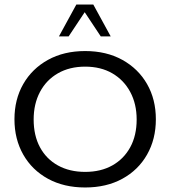

<svg xmlns="http://www.w3.org/2000/svg" viewBox="-20 -820 754 850"><path d="M357 10Q263 10 192.5 -28.5Q122 -67 83 -135.5Q44 -204 44 -292Q44 -380 83 -448Q122 -516 192.5 -555Q263 -594 357 -594Q451 -594 521.5 -555Q592 -516 631 -448Q670 -380 670 -292Q670 -204 631 -135.5Q592 -67 521.5 -28.5Q451 10 357 10ZM357 -59Q426 -59 477 -87.5Q528 -116 556.5 -168Q585 -220 585 -291Q585 -360 556.5 -413Q528 -466 477 -495.5Q426 -525 357 -525Q288 -525 236.5 -495.5Q185 -466 157 -413Q129 -360 129 -291Q129 -220 157 -168Q185 -116 236.5 -87.5Q288 -59 357 -59ZM241 -659 318 -800H393L470 -659H426L355 -766L284 -659Z"/></svg>

Font: Rokkitt SemiBold
Style: Regular
Weight: 400
Version: Version 3.103